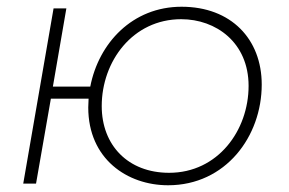

<svg xmlns="http://www.w3.org/2000/svg" viewBox="-20 -545 858 570"><path d="M479 5C650 5 757 -140 757 -294C757 -429 666 -525 519 -525C373 -525 273 -417 248 -288H137L177 -520H139L49 0H87L131 -252H243L242 -226C242 -73 358 5 479 5ZM482 -32C360 -32 282 -114 282 -230C282 -363 374 -488 518 -488C621 -488 718 -419 718 -290C718 -158 627 -32 482 -32Z"/></svg>

Font: Fixel Display 20240404 ExLight
Style: Italic
Weight: 200
Italic angle: -10°
Designer: AlfaBravo + MacPaw
Foundry: Kyrylo Tkachov, Marchela Mozhyna, Serhii Makarenko, Maria Weinstein, Zakhar Kryvoshyya
Version: Version 1.211;Glyphs 3.2 (3225)